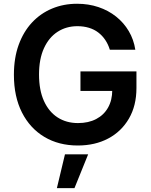

<svg xmlns="http://www.w3.org/2000/svg" viewBox="-20 -757 795 1012"><path d="M558.9 -495Q550.1 -523.8 534.6 -546.7Q519.2 -569.6 497.7 -585.9Q476.2 -602.3 448.5 -610.6Q420.8 -619 388.1 -619Q329.5 -619 283.7 -589.5Q237.9 -560 211.8 -503Q185.7 -446 185.7 -364.3Q185.7 -282 211.6 -224.8Q237.6 -167.6 283.7 -138Q329.9 -108.3 391 -108.3Q446.4 -108.3 487 -129.6Q527.7 -150.9 549.7 -190.2Q571.7 -229.4 571.7 -282.3L601.6 -277.7H404.1V-380.7H699.2V-293.3Q699.2 -199.9 659.4 -131.7Q619.7 -63.6 550.1 -26.8Q480.5 9.9 390.3 9.9Q289.8 9.9 214 -35.3Q138.1 -80.6 95.7 -164.2Q53.3 -247.9 53.3 -362.9Q53.3 -451 78.3 -520.2Q103.3 -589.5 148.4 -638Q193.5 -686.4 254.3 -711.8Q315 -737.2 386.4 -737.2Q446.7 -737.2 498.9 -719.6Q551.1 -702.1 591.8 -669.7Q632.5 -637.4 658.7 -593Q685 -548.7 693.2 -495ZM279.8 234.7 322.4 56.5H444.6L372.5 234.7Z"/></svg>

Font: InterMG SemiBold
Style: Regular
Weight: 600
Designer: Rasmus Andersson
Foundry: rsms
Version: Version 3.019;December 26, 2023;FontCreator 15.0.0.2955 64-b